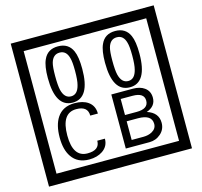

<svg xmlns="http://www.w3.org/2000/svg" viewBox="-141 -1116 1436 1362"><g transform="rotate(-15 577.5 -435.0)"><path d="M1103 90H53V-960H1103ZM1028 15V-885H128V15ZM497 -656Q497 -442 371 -442Q244 -442 244 -656Q244 -744 265 -789Q294 -855 371 -855Q448 -855 477 -789Q497 -745 497 -656ZM444 -656Q444 -723 435 -752Q420 -809 371 -809Q322 -809 306 -752Q298 -723 298 -656Q298 -587 306 -553Q322 -488 371 -488Q419 -488 435 -554Q444 -587 444 -656ZM917 -656Q917 -442 791 -442Q664 -442 664 -656Q664 -744 685 -789Q714 -855 791 -855Q868 -855 897 -789Q917 -745 917 -656ZM864 -656Q864 -723 855 -752Q840 -809 791 -809Q742 -809 726 -752Q718 -723 718 -656Q718 -587 726 -553Q742 -488 791 -488Q839 -488 855 -554Q864 -587 864 -656ZM524 -136Q524 -80 478 -49Q438 -22 379 -22Q294 -22 252 -84Q216 -136 216 -226Q216 -317 251 -371Q293 -435 380 -435Q442 -435 479 -409Q522 -379 522 -321H466Q466 -391 381 -391Q272 -391 272 -226Q272 -67 379 -67Q468 -67 468 -136ZM942 -141Q942 -93 906.5 -61.5Q871 -30 823 -30H649V-427H808Q859 -427 891 -404Q928 -378 928 -329Q928 -266 860 -242Q942 -216 942 -141ZM877 -321Q877 -379 792 -379H705V-261H791Q877 -261 877 -321ZM889 -147Q889 -215 788 -215H705V-78H791Q828 -78 855 -93Q889 -112 889 -147Z"/></g></svg>

Font: Unicode BMP Fallback SIL
Style: Regular
Weight: 400
Foundry: NRSI, SIL International
Version: Version 5.1 Based on Unicode 5.1